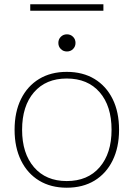

<svg xmlns="http://www.w3.org/2000/svg" viewBox="-20 -865 623 895"><path d="M291 10Q217 10 162.5 -23Q108 -56 78 -117Q48 -178 48 -260Q48 -343 78 -403.5Q108 -464 162.5 -497Q217 -530 291 -530Q366 -530 420.5 -497Q475 -464 505 -403.5Q535 -343 535 -260Q535 -178 505 -117Q475 -56 420.5 -23Q366 10 291 10ZM291 -21Q389 -21 444.5 -85.5Q500 -150 500 -260Q500 -371 444.5 -435Q389 -499 291 -499Q194 -499 138.5 -435Q83 -371 83 -260Q83 -150 138.5 -85.5Q194 -21 291 -21ZM292 -625Q275 -625 263.5 -636.5Q252 -648 252 -665Q252 -682 263.5 -693.5Q275 -705 292 -705Q309 -705 320.5 -693.5Q332 -682 332 -665Q332 -648 320.5 -636.5Q309 -625 292 -625ZM121 -815V-845H462V-815Z"/></svg>

Font: M PLUS 2 ExtraLight
Style: Regular
Weight: 250
Designer: Coji Morishita
Foundry: UNDERFOREST DESIGN
Version: Version 1.001